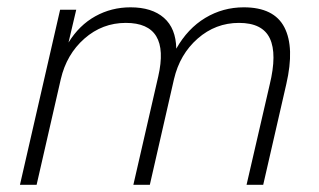

<svg xmlns="http://www.w3.org/2000/svg" viewBox="-20 -515 888 535"><path d="M35.6 0 147.5 -487.8H192.4L170.9 -396.5Q200.7 -444.8 245.6 -469.7Q290.5 -494.6 343.8 -494.6Q403.3 -494.6 436.8 -465.3Q470.2 -436 471.2 -379.4Q502.9 -435.5 552 -465.1Q601.1 -494.6 659.2 -494.6Q743.7 -494.6 772.5 -438.7Q801.3 -382.8 777.8 -280.8L713.4 0H667L731.4 -278.8Q752.4 -364.7 731.9 -408Q711.4 -451.2 646 -451.2Q580.6 -451.2 530.8 -407.5Q481 -363.8 464.8 -294.4L397.5 0H351.6L420.9 -301.8Q455.1 -451.2 330.6 -451.2Q265.1 -451.2 215.3 -407.5Q165.5 -363.8 149.4 -294.4L82 0Z"/></svg>

Font: HK Grotesk Light Legacy Italic
Style: Regular
Weight: 300
Italic angle: -13°
Designer: Alfredo Marco Pradil
Foundry: Hanken Design Co.
Version: Version 2.022;PS 002.022;hotconv 1.0.88;makeotf.lib2.5.64775